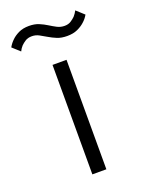

<svg xmlns="http://www.w3.org/2000/svg" viewBox="-172 -711 580 773"><g transform="rotate(-20 118.0 -324.5)"><path d="M51 -649Q75 -649 93 -641.5Q111 -634 126 -624.5Q141 -615 155.5 -607.5Q170 -600 187 -600Q203 -600 214 -607Q225 -614 233 -622Q242 -632 248 -644L281 -614Q272 -598 258 -586Q246 -575 227.5 -566.5Q209 -558 183 -558Q158 -558 140 -565.5Q122 -573 107 -582Q92 -591 78 -598.5Q64 -606 48 -606Q31 -606 20 -599Q9 -592 1 -584Q-8 -574 -13 -563L-45 -592Q-36 -608 -23 -620Q-12 -631 6.5 -640Q25 -649 51 -649ZM87 -469H147V0H87Z"/></g></svg>

Font: Post Grotesk Light
Style: Light
Weight: 300
Version: Version 1.0